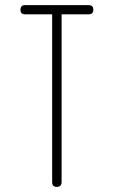

<svg xmlns="http://www.w3.org/2000/svg" viewBox="-20 -732 446 751"><path d="M345 -694Q345 -712 327 -712H105H300H78Q60 -712 60 -694Q60 -676 78 -676H300H105H327Q345 -676 345 -694ZM184 -685V-20Q184 -1 202 -1Q221 -1 221 -20V-685Z"/></svg>

Font: Aaram
Style: Regular
Weight: 400
Designer: Tharique Azeez
Foundry: Tharique Azeez
Version: Version 1.7